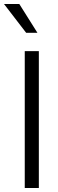

<svg xmlns="http://www.w3.org/2000/svg" viewBox="-48 -934 288 954"><path d="M138 -771 48 -914H-28L82 -771ZM145 0V-680H75V0Z"/></svg>

Font: GI
Style: Regular
Weight: 400
Designer: Alfredo Marco Pradil
Version: Version 1.01 2015